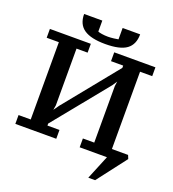

<svg xmlns="http://www.w3.org/2000/svg" viewBox="-183 -1025 1218 1349"><g transform="rotate(20 426.0 -350.5)"><path d="M328 5H22V-61H113V-639H22V-705H328V-639H245V-215L239 -179L268 -220L594 -622V-639H503V-705H811V-639H720V-61H841L852 -34L684 185H633L707 5H503V-61H588V-484L593 -519L569 -483L238 -76V-61H328ZM423 -738Q316 -738 264 -773.5Q212 -809 212 -886H348V-804Q356 -800 377.5 -796.5Q399 -793 424 -793Q442 -793 467 -796Q492 -799 500 -801V-886H631Q631 -810 582 -774Q533 -738 423 -738Z"/></g></svg>

Font: PT Serif Caption
Style: Semibold
Weight: 600
Designer: A.Korolkova, O.Umpeleva, V.Yefimov
Foundry: ParaType Ltd
Version: Version 1.00;May 2, 2020;FontCreator 12.0.0.2544 64-bit